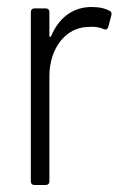

<svg xmlns="http://www.w3.org/2000/svg" viewBox="-20 -528 354 548"><path d="M241 -508C186 -508 147 -475 126 -425C124 -421 121 -422 121 -426V-494C121 -500 117 -504 111 -504H78C72 -504 68 -500 68 -494V-10C68 -4 72 0 78 0H111C117 0 121 -4 121 -10V-311C121 -389 167 -450 231 -451C250 -453 265 -450 276 -445C283 -442 287 -445 289 -451L298 -485C299 -490 298 -495 293 -497C280 -504 265 -508 241 -508Z"/></svg>

Font: Barlow Semi Condensed Light
Style: Regular
Weight: 300
Width: 4
Designer: Jeremy Tribby
Foundry: Tribby Type
Version: Version 1.422;hotconv 1.0.109;makeotfexe 2.5.65596